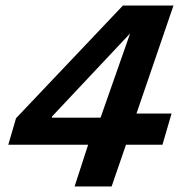

<svg xmlns="http://www.w3.org/2000/svg" viewBox="-20 -675 654 695"><path d="M299 -151H10L38 -247L425 -655H608L474 -264H601L568 -151H436L384 0H250ZM344 -249 451 -554 168 -253V-249Z"/></svg>

Font: Intel One Mono
Style: Bold Italic
Weight: 700
Italic angle: -16°
Monospace: yes
Designer: Fred Shallcrass
Foundry: Frere-Jones Type LLC
Version: Version 1.400;hotconv 1.1.0;makeotfexe 2.6.0;FJTRelease1.4